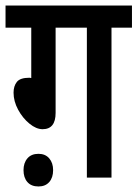

<svg xmlns="http://www.w3.org/2000/svg" viewBox="-20 -642 497 694"><path d="M181 -542V-234Q181 -175 134 -175Q111 -175 86.5 -195Q62 -215 45.5 -245.5Q29 -276 29 -307Q29 -331 41 -346Q53 -361 86 -361L93 -360V-542H0V-622H457V-542H383V0H294V-542ZM65 -27Q65 -53 79 -69.5Q93 -86 119 -86Q144 -86 158 -69.5Q172 -53 172 -27Q172 0 158 16Q144 32 119 32Q93 32 79 16Q65 0 65 -27Z"/></svg>

Font: Noto Sans ExtraCondensed Medium
Style: Regular
Weight: 500
Width: 2
Designer: Monotype Design Team
Foundry: Monotype Imaging Inc.
Version: Version 2.013; ttfautohint (v1.8.4.7-5d5b)